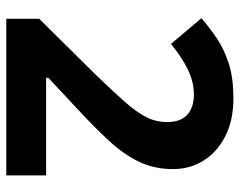

<svg xmlns="http://www.w3.org/2000/svg" viewBox="-96 -668 764 612"><g transform="rotate(90 286.0 -362.0)"><path d="M539 0H40V-105L219 -286Q273 -342 306 -379.5Q339 -417 354 -447.5Q369 -478 369 -513Q369 -556 345.5 -577Q322 -598 282 -598Q241 -598 202 -579Q163 -560 120 -525L38 -622Q69 -649 103.5 -672Q138 -695 183.5 -709.5Q229 -724 293 -724Q363 -724 413.5 -698.5Q464 -673 491.5 -629.5Q519 -586 519 -531Q519 -472 495.5 -423Q472 -374 427.5 -326Q383 -278 320 -220L228 -134V-127H539Z"/></g></svg>

Font: Noto Sans Hanifi Rohingya
Style: Regular
Weight: 400
Designer: Monotype Design Team and DaltonMaag
Foundry: Google LLC
Version: Version 2.101